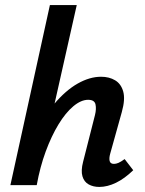

<svg xmlns="http://www.w3.org/2000/svg" viewBox="-20 -731 571 758"><path d="M21 0 177 -711H283L123 0ZM372 7Q348 7 330 -3Q312 -13 305.5 -35Q299 -57 308 -92L355 -277Q361 -301 357 -319Q353 -337 328 -337Q300 -337 269.5 -311.5Q239 -286 211 -240Q183 -194 160.5 -133Q138 -72 125 0H51Q75 -107 112 -187Q149 -267 194 -320.5Q239 -374 286.5 -401Q334 -428 379 -428Q411 -428 434.5 -414Q458 -400 466.5 -369.5Q475 -339 461 -289L415 -124Q410 -106 413 -95Q416 -84 430 -84Q438 -84 447.5 -88Q457 -92 472 -103L506 -59Q472 -26 438 -9.5Q404 7 372 7Z"/></svg>

Font: Ysabeau Infant
Style: Bold Italic
Weight: 700
Italic angle: -12°
Designer: Christian Thalmann (Catharsis Fonts)
Version: Version 2.001;gftools[0.9.30]; featfreeze: ss01,ss02,lnum